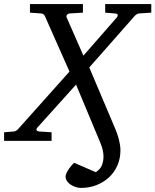

<svg xmlns="http://www.w3.org/2000/svg" viewBox="-64 -691 762 942"><path d="M618.2 -625Q610.4 -624.5 603.8 -619.1Q597.2 -613.8 594.2 -609.9L374 -359.9L501.5 -59.1Q505.4 -49.8 510 -37.4Q514.6 -24.9 518.3 -11Q522 2.9 524.4 17.6Q526.9 32.2 526.9 46.4Q526.9 86.4 512.2 120.1Q497.6 153.8 471.4 178.5Q445.3 203.1 409.9 217Q374.5 231 333.5 231Q320.8 231 307.6 226.8Q294.4 222.7 283.2 215.3Q272 208 264.9 197.8Q257.8 187.5 257.8 175.3Q257.8 166.5 263.4 155.5Q269 144.5 276.1 134.5Q283.2 124.5 290 117.2Q296.9 109.9 299.8 107.9L406.2 153.8Q429.2 138.2 436.5 118.7Q443.8 99.1 443.8 76.7Q443.8 45.9 427.2 6.8L309.1 -275.9L120.1 -65.9Q113.8 -60.1 115 -53.5Q116.2 -46.9 128.9 -45.9L189 -42V0H-43.9V-42L3.9 -45.9Q12.2 -46.9 18.6 -52Q24.9 -57.1 27.8 -61L276.9 -339.8L157.2 -609.9Q153.3 -619.1 148.4 -621.6Q143.6 -624 138.2 -625L83 -628.9V-670.9H342.8V-628.9L277.8 -625Q270 -624.5 264.9 -618.4Q259.8 -612.3 263.2 -605L345.2 -418L508.8 -605Q514.2 -611.3 513.4 -617.7Q512.7 -624 500 -625L452.1 -628.9V-670.9H678.2V-628.9Z"/></svg>

Font: Charis SIL
Style: Italic
Weight: 400
Italic angle: -11°
Foundry: SIL International
Version: Version 4.112